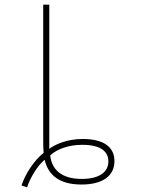

<svg xmlns="http://www.w3.org/2000/svg" viewBox="-20 -780 603 822"><path d="M72 14 96 22C109 -19 142 -73 171 -96C187 -30 234 10 329 10C418 10 470 -26 470 -90C470 -147 429 -185 334 -185C267 -185 217 -162 191 -143V-760H165V-189C165 -167 165 -144 167 -126C126 -93 89 -37 72 14ZM330 -14C241 -14 201 -56 195 -115C224 -141 272 -160 332 -160C409 -160 444 -133 444 -89C444 -46 409 -14 330 -14Z"/></svg>

Font: Noto Sans Mono SemiCondensed Thin
Style: Regular
Weight: 100
Width: 4
Designer: Monotype Design Team
Foundry: Monotype Imaging Inc.
Version: Version 2.014